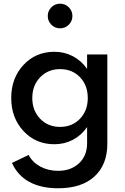

<svg xmlns="http://www.w3.org/2000/svg" viewBox="-20 -757 666 1027"><path d="M40 -232.7Q40 -339.1 105.5 -409.5Q170.9 -480 270.9 -480Q325 -480 370.2 -456.1Q415.5 -432.3 445.9 -388.2V-465.5H554.1V12.7Q554.1 123.2 485.7 186.6Q417.3 250 290.5 250Q198.6 250 136.1 215.5Q73.6 180.9 44.1 114.5L133.2 71.8Q153.2 110.9 195.7 133.9Q238.2 156.8 290.5 156.8Q359.1 156.8 402.5 116.6Q445.9 76.4 445.9 8.6V-77.3Q415.5 -33.2 370.2 -9.3Q325 14.5 270.9 14.5Q170.9 14.5 105.5 -56.1Q40 -126.8 40 -232.7ZM301.4 -387.3Q236.8 -387.3 194.8 -343.6Q152.7 -300 152.7 -232.7Q152.7 -165.5 194.8 -121.8Q236.8 -78.2 301.4 -78.2Q365.9 -78.2 407.7 -121.6Q449.5 -165 449.5 -232.7Q449.5 -300.5 408 -343.9Q366.4 -387.3 301.4 -387.3ZM348 -624.8Q328.6 -605.5 301.4 -605.5Q274.1 -605.5 254.8 -624.8Q235.5 -644.1 235.5 -671.4Q235.5 -698.6 254.8 -718Q274.1 -737.3 301.4 -737.3Q328.6 -737.3 348 -718Q367.3 -698.6 367.3 -671.4Q367.3 -644.1 348 -624.8Z"/></svg>

Font: Spartan MB SemBd
Style: Regular
Weight: 600
Designer: Matt Bailey, Mirko Velimirovic
Foundry: Matt Bailey
Version: Version 1.005